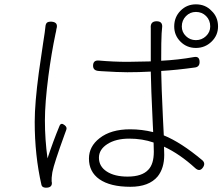

<svg xmlns="http://www.w3.org/2000/svg" viewBox="-20 -839 1026 885"><path d="M171 13Q140 -123 140 -277Q140 -363 159 -505Q166 -556 179 -642Q184 -675 186 -688Q187 -697 189 -713Q190 -729 196.5 -734.5Q203 -740 219 -739Q250 -736 240 -705Q240 -702 238.5 -695Q237 -688 236 -684Q217 -594 203 -488Q187 -364 187 -284Q187 -196 199 -109Q225 -188 254 -258Q261 -276 278 -262Q291 -252 285 -239Q283 -233 278 -220Q229 -85 222 -48Q222 -46 221 -43Q217 -17 218 -5V-3Q219 0 219 2Q221 24 197 26Q175 28 171 13ZM581 22Q488 22 438 -13Q390 -47 390 -108Q390 -164 439 -202Q491 -243 580 -243Q634 -243 686 -230Q685 -244 684 -272Q676 -438 675 -509Q621 -506 567 -506Q525 -506 446 -511Q438 -512 434 -512Q409 -514 409 -536Q409 -562 435 -560Q503 -554 569 -554Q605 -554 675 -556V-620V-684Q675 -697 675 -709Q672 -741 702 -741Q732 -741 727 -709Q725 -693 725 -685Q723 -655 723 -559Q802 -563 874 -576Q900 -581 900 -553Q900 -531 879 -528Q793 -516 723 -512Q724 -443 731 -295Q734 -240 735 -215Q814 -183 913 -100Q928 -86 916 -68Q901 -45 880 -64Q809 -129 736 -163Q737 -149 737 -125Q737 -64 707 -26Q667 22 581 22ZM568 -25Q635 -25 664 -57Q689 -83 689 -140Q689 -166 688 -182Q636 -200 576 -200Q514 -200 475 -175Q436 -150 436 -112Q436 -72 472 -48.5Q508 -25 568 -25ZM883 -618Q841 -618 812 -647Q783 -676 783 -717Q783 -760 812 -789.5Q841 -819 883 -819Q927 -819 955 -789Q985 -761 985 -717Q985 -676 955 -647Q925 -618 883 -618ZM883 -654Q910 -654 929.5 -672.5Q949 -691 949 -717Q949 -746 930 -765Q911 -784 883 -784Q856 -784 837 -764.5Q818 -745 818 -717Q818 -691 837 -672.5Q856 -654 883 -654Z"/></svg>

Font: GenSenRounded TW L
Style: Regular
Weight: 300
Version: Version 1.501;PS 1;hotconv 16.6.51;makeotf.lib2.5.65220